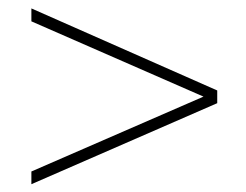

<svg xmlns="http://www.w3.org/2000/svg" viewBox="-20 -482 600 468"><path d="M56.5 -33 509.5 -230.5V-261.5L56.5 -461.5V-430L476 -246.5L56.5 -64Z"/></svg>

Font: HK Grotesk ExtraLight
Style: Regular
Weight: 200
Designer: Alfredo Marco Pradil
Foundry: Hanken Design Co.
Version: Version 3.001;FEAKit 1.0